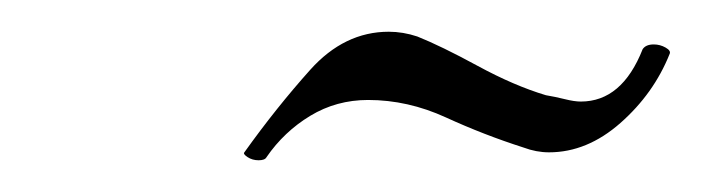

<svg xmlns="http://www.w3.org/2000/svg" viewBox="-20 -450 448 121"><path d="M148 -351Q147 -349 143 -349Q139 -349 136 -351Q133 -353 134 -354Q154 -382 175.5 -406Q197 -430 225 -430Q234 -430 243 -427Q258 -421 281 -408.5Q304 -396 324 -390Q330 -389 336 -387.5Q342 -386 346 -386Q372 -386 385 -419Q387 -422 392 -422Q396 -422 399.5 -420Q403 -418 402 -416Q392 -391 371 -372.5Q350 -354 326 -354Q318 -354 310 -357Q285 -365 261 -376Q237 -387 212 -387Q192 -387 175.5 -377Q159 -367 148 -351Z"/></svg>

Font: Allura
Style: Regular
Weight: 400
Designer: Robert E. Leuschke
Foundry: Robert E. Leuschke
Version: Version 1.110